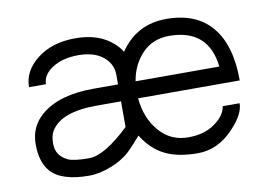

<svg xmlns="http://www.w3.org/2000/svg" viewBox="-64 -636 1059 752"><g transform="rotate(-10 465.5 -260.0)"><path d="M452.6 -438Q518.6 -536.1 637.5 -536.1Q756.3 -536.1 817.9 -462.6Q879.4 -389.2 879.4 -249H475.1Q482.4 -168.9 528.3 -116.2Q574.2 -63.5 644.5 -64.5Q715.3 -64.5 760.3 -103.5Q778.8 -119.1 787.4 -135.5Q795.9 -151.9 795.9 -161.1H863.3Q863.8 -118.7 812 -63.5Q749 3.4 669.2 3.4Q589.4 3.4 538.1 -22.2Q486.8 -47.9 451.2 -105Q422.9 -72.8 407.2 -56.6Q375.5 -23.9 326.4 -3.9Q277.3 16.1 234.4 16.1Q123.5 16.1 81.1 -33.2Q48.8 -70.8 48.8 -141.6Q48.8 -211.9 102.1 -256.8Q173.3 -316.4 309.1 -316.4H407.2V-356Q406.7 -398.4 371.6 -427.2Q335.9 -456.1 273.4 -456.1Q210.9 -456.1 169.9 -429.7Q129.4 -403.3 129.4 -366.2H62Q62 -430.7 121.6 -477.1Q181.2 -523.4 273.9 -523.4Q366.7 -523.4 422.4 -473.6Q440.9 -457.5 452.6 -438ZM636.7 -468.8Q571.3 -468.8 529.3 -424.8Q487.3 -380.9 477.1 -316.4H810.1Q793 -468.8 636.7 -468.8ZM407.2 -147V-249H309.1Q168.5 -249 127.4 -181.6Q116.7 -163.1 116.5 -135Q116.2 -106.9 128.2 -89.6Q140.1 -72.3 162.4 -61.8Q184.6 -51.3 245.8 -51.3Q307.1 -51.3 407.2 -147Z"/></g></svg>

Font: AnjaliOldLipi
Style: Regular
Weight: 400
Designer: Kevin & Siji
Foundry: Core : Kevin & Siji
Modification : Hiran Venugopalan
Opentype mlm2 support: Rajeesh Nambiar
New Feature Table : Santhosh
Version: Version 7.1.0+20221109